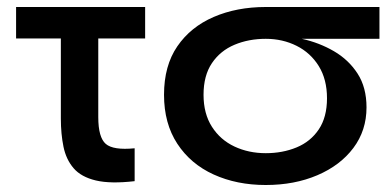

<svg xmlns="http://www.w3.org/2000/svg" viewBox="-20 -518 1105 549"><path d="M261 -183Q261 -125 282.5 -106.5Q304 -88 365 -94V0Q296 8 254 -2Q212 -12 190.5 -37Q169 -62 161.5 -98.5Q154 -135 154 -179V-408H26V-498H395V-408H261Z M740 11Q657 11 591 -19Q525 -49 487 -107Q449 -165 449 -247Q449 -330 487 -385.5Q525 -441 591 -469.5Q657 -498 740 -498H1065V-407H843Q893 -396 935 -371.5Q977 -347 1002.5 -307.5Q1028 -268 1028 -211Q1028 -145 990.5 -95Q953 -45 887.5 -17Q822 11 740 11ZM740 -80Q788 -80 828 -96.5Q868 -113 891.5 -148Q915 -183 915 -237Q915 -291 891.5 -329Q868 -367 828 -387Q788 -407 740 -407Q691 -407 650.5 -390Q610 -373 586 -337.5Q562 -302 562 -247Q562 -193 586 -155.5Q610 -118 650.5 -99Q691 -80 740 -80Z"/></svg>

Font: Syne SemiBold
Style: Regular
Weight: 600
Designer: Lucas Descroix
Foundry: Bonjour Monde
Version: Version 2.200; ttfautohint (v1.8.4)